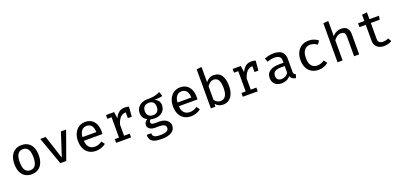

<svg xmlns="http://www.w3.org/2000/svg" viewBox="28 -2029 7329 3506"><g transform="rotate(-20 3692.5 -275.5)"><path d="M545.1 -270.8Q545.1 -186.2 517.7 -122.3Q490.3 -58.5 436.7 -22.8Q383.1 12.8 307.7 12.8Q231.3 12.8 177.9 -21.8Q124.6 -56.4 97.4 -120Q70.3 -183.6 70.3 -269.7Q70.3 -354.4 97.9 -418.2Q125.6 -482.1 179.2 -517.7Q232.8 -553.3 308.7 -553.3Q385.1 -553.3 438.2 -518.7Q491.3 -484.1 518.2 -420.8Q545.1 -357.4 545.1 -270.8ZM174.4 -269.7Q174.4 -166.2 207.4 -115.9Q240.5 -65.6 307.7 -65.6Q374.9 -65.6 407.9 -116.2Q441 -166.7 441 -270.8Q441 -374.4 407.9 -424.6Q374.9 -474.9 308.7 -474.9Q241.5 -474.9 207.9 -424.6Q174.4 -374.4 174.4 -269.7Z M1072.8 -540.5H1173.8L980 0H865.1L672.3 -540.5H776.9L925.1 -85.6Z M1408.2 -236.9Q1410.8 -179.5 1431.5 -141.3Q1452.3 -103.1 1486.2 -84.9Q1520 -66.7 1562.1 -66.7Q1601.5 -66.7 1635.1 -78.5Q1668.7 -90.3 1705.1 -114.9L1749.7 -52.8Q1711.3 -22.1 1661.5 -4.6Q1611.8 12.8 1559 12.8Q1479 12.8 1422.1 -22.3Q1365.1 -57.4 1335.4 -121.3Q1305.6 -185.1 1305.6 -269.7Q1305.6 -351.3 1335.1 -415.6Q1364.6 -480 1419.2 -516.7Q1473.8 -553.3 1546.7 -553.3Q1615.9 -553.3 1666.7 -521Q1717.4 -488.7 1744.6 -428.5Q1771.8 -368.2 1771.8 -286.2Q1771.8 -262.6 1769.7 -236.9ZM1408.2 -308.7H1676.9Q1675.4 -390.3 1641.5 -433.3Q1607.7 -476.4 1547.7 -476.4Q1487.7 -476.4 1450.5 -434.1Q1413.3 -391.8 1408.2 -308.7Z M2395.9 -540.5 2380.5 -350.8H2304.6V-463.6H2304.1Q2182.6 -463.6 2129.7 -289.7V-72.8H2239.5V0H1949.2V-72.8H2031.3V-467.7H1949.2V-540.5H2106.7L2124.6 -413.8Q2156.9 -484.1 2202.1 -518.7Q2247.2 -553.3 2316.9 -553.3Q2339 -553.3 2356.9 -550.3Q2374.9 -547.2 2395.9 -540.5Z M3034.4 -515.9Q3003.1 -506.2 2965.9 -502.6Q2928.7 -499 2876.4 -499Q2972.3 -455.9 2972.3 -362.6Q2972.3 -309.2 2947.2 -267.4Q2922.1 -225.6 2875.1 -202.3Q2828.2 -179 2764.6 -179Q2739.5 -179 2721.5 -181.3Q2703.6 -183.6 2686.7 -188.7Q2674.9 -180.5 2667.7 -167.2Q2660.5 -153.8 2660.5 -139.5Q2660.5 -119.5 2676.2 -107.9Q2691.8 -96.4 2730.8 -96.4H2826.7Q2881.5 -96.4 2925.9 -76.9Q2970.3 -57.4 2995.4 -23.6Q3020.5 10.3 3020.5 51.8Q3020.5 132.3 2952.1 175.6Q2883.6 219 2756.9 219Q2668.7 219 2617.7 201Q2566.7 183.1 2544.9 147.2Q2523.1 111.3 2523.1 54.4H2611.8Q2611.8 86.2 2623.8 105.1Q2635.9 124.1 2667.4 133.6Q2699 143.1 2756.9 143.1Q2842.6 143.1 2881.8 122.1Q2921 101 2921 58.5Q2921 23.1 2889.5 3.8Q2857.9 -15.4 2806.2 -15.4H2711.3Q2664.6 -15.4 2632.8 -29.2Q2601 -43.1 2585.6 -66.4Q2570.3 -89.7 2570.3 -117.9Q2570.3 -144.6 2585.6 -169.7Q2601 -194.9 2629.7 -213.8Q2582.6 -239 2560.3 -275.4Q2537.9 -311.8 2537.9 -364.1Q2537.9 -419 2565.9 -462.1Q2593.8 -505.1 2643.8 -529.2Q2693.8 -553.3 2757.9 -553.3Q2821.5 -553.3 2864.9 -559.2Q2908.2 -565.1 2937.9 -575.1Q2967.7 -585.1 3005.6 -603.1ZM2638.5 -364.1Q2638.5 -309.2 2669.5 -276.7Q2700.5 -244.1 2760.5 -244.1Q2814.4 -244.1 2843.3 -275.6Q2872.3 -307.2 2872.3 -365.1Q2872.3 -423.6 2843.6 -453.6Q2814.9 -483.6 2758.5 -483.6Q2699.5 -483.6 2669 -451Q2638.5 -418.5 2638.5 -364.1Z M3254.4 -236.9Q3256.9 -179.5 3277.7 -141.3Q3298.5 -103.1 3332.3 -84.9Q3366.2 -66.7 3408.2 -66.7Q3447.7 -66.7 3481.3 -78.5Q3514.9 -90.3 3551.3 -114.9L3595.9 -52.8Q3557.4 -22.1 3507.7 -4.6Q3457.9 12.8 3405.1 12.8Q3325.1 12.8 3268.2 -22.3Q3211.3 -57.4 3181.5 -121.3Q3151.8 -185.1 3151.8 -269.7Q3151.8 -351.3 3181.3 -415.6Q3210.8 -480 3265.4 -516.7Q3320 -553.3 3392.8 -553.3Q3462.1 -553.3 3512.8 -521Q3563.6 -488.7 3590.8 -428.5Q3617.9 -368.2 3617.9 -286.2Q3617.9 -262.6 3615.9 -236.9ZM3254.4 -308.7H3523.1Q3521.5 -390.3 3487.7 -433.3Q3453.8 -476.4 3393.8 -476.4Q3333.8 -476.4 3296.7 -434.1Q3259.5 -391.8 3254.4 -308.7Z M3888.7 -472.8Q3917.9 -511.3 3956.7 -532.3Q3995.4 -553.3 4040.5 -553.3Q4144.1 -553.3 4193.3 -479Q4242.6 -404.6 4242.6 -270.8Q4242.6 -187.7 4217.7 -123.6Q4192.8 -59.5 4144.6 -23.3Q4096.4 12.8 4028.2 12.8Q3935.4 12.8 3883.1 -54.9L3876.9 0H3790.3V-757.9L3888.7 -769.7ZM4136.9 -270.8Q4136.9 -475.9 4016.4 -475.9Q3977.4 -475.9 3945.1 -452.6Q3912.8 -429.2 3888.7 -392.8V-131.3Q3909.7 -100 3939.5 -82.3Q3969.2 -64.6 4004.1 -64.6Q4068.7 -64.6 4102.8 -115.9Q4136.9 -167.2 4136.9 -270.8Z M4857.4 -540.5 4842.1 -350.8H4766.2V-463.6H4765.6Q4644.1 -463.6 4591.3 -289.7V-72.8H4701V0H4410.8V-72.8H4492.8V-467.7H4410.8V-540.5H4568.2L4586.2 -413.8Q4618.5 -484.1 4663.6 -518.7Q4708.7 -553.3 4778.5 -553.3Q4800.5 -553.3 4818.5 -550.3Q4836.4 -547.2 4857.4 -540.5Z M5419.5 -124.1Q5419.5 -92.8 5429.5 -77.7Q5439.5 -62.6 5462.1 -55.4L5439 12.3Q5358.5 2.1 5334.4 -63.1Q5305.6 -26.2 5261.3 -6.7Q5216.9 12.8 5163.6 12.8Q5109.7 12.8 5070 -7.9Q5030.3 -28.7 5009 -66.7Q4987.7 -104.6 4987.7 -154.9Q4987.7 -239 5053.6 -284.4Q5119.5 -329.7 5243.1 -329.7H5321.5V-370.8Q5321.5 -424.6 5289.5 -449.2Q5257.4 -473.8 5196.4 -473.8Q5167.7 -473.8 5130.8 -466.9Q5093.8 -460 5054.4 -446.2L5029.2 -517.9Q5123.1 -553.3 5211.3 -553.3Q5313.8 -553.3 5366.7 -506.7Q5419.5 -460 5419.5 -375.9ZM5321.5 -134.9V-265.6H5249.7Q5167.2 -265.6 5129.7 -237.7Q5092.3 -209.7 5092.3 -157.4Q5092.3 -109.7 5117.2 -85.4Q5142.1 -61 5191.3 -61Q5229.2 -61 5264.1 -80.5Q5299 -100 5321.5 -134.9Z M6025.1 -117.4 6072.3 -53.3Q6036.4 -23.1 5986.2 -5.1Q5935.9 12.8 5886.2 12.8Q5805.6 12.8 5747.7 -21.8Q5689.7 -56.4 5659.2 -119.7Q5628.7 -183.1 5628.7 -267.7Q5628.7 -349.7 5659.5 -414.6Q5690.3 -479.5 5749 -516.4Q5807.7 -553.3 5887.7 -553.3Q5992.8 -553.3 6071.3 -489.7L6024.6 -425.6Q5956.4 -472.8 5888.2 -472.8Q5842.1 -472.8 5807.4 -450.3Q5772.8 -427.7 5753.6 -381.8Q5734.4 -335.9 5734.4 -267.7Q5734.4 -167.2 5775.9 -118.7Q5817.4 -70.3 5887.7 -70.3Q5957.9 -70.3 6025.1 -117.4Z M6350.3 -470.3Q6382.1 -510.8 6426.9 -532.1Q6471.8 -553.3 6520.5 -553.3Q6596.9 -553.3 6634.6 -511.8Q6672.3 -470.3 6672.3 -393.3V0H6573.8V-384.6Q6573.8 -432.8 6553.1 -454.9Q6532.3 -476.9 6487.2 -476.9Q6447.2 -476.9 6411 -451.8Q6374.9 -426.7 6350.3 -390.8V0H6251.8V-756.9L6350.3 -767.7Z M7306.2 -27.7Q7277.4 -9.2 7236.9 1.8Q7196.4 12.8 7155.9 12.8Q7096.9 12.8 7054.9 -8.5Q7012.8 -29.7 6991.3 -67.9Q6969.7 -106.2 6969.7 -156.9V-466.7H6847.2V-540.5H6969.7V-662.6L7068.2 -674.4V-540.5H7252.8L7241.5 -466.7H7068.2V-157.9Q7068.2 -112.3 7091.5 -90.3Q7114.9 -68.2 7167.2 -68.2Q7221.5 -68.2 7269.2 -93.8Z"/></g></svg>

Font: Fira Code Fixed Retina
Style: Regular
Weight: 450
Monospace: yes
Designer: Carrois Corporate, Edenspiekermann AG, Nikita Prokopov
Foundry: Carrois Corporate, Edenspiekermann AG, Nikita Prokopov
Version: Version 5.002